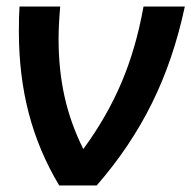

<svg xmlns="http://www.w3.org/2000/svg" viewBox="-20 -570 588 590"><path d="M548 -550Q513 -386 446.5 -252Q380 -118 277 0H162Q99 -105 68.5 -221.5Q38 -338 38 -473Q38 -524 40 -550H165Q160 -492 160 -450Q160 -355 178.5 -272.5Q197 -190 236 -112Q308 -210 353 -315.5Q398 -421 421 -550Z"/></svg>

Font: Krub SemiBold
Style: Italic
Weight: 600
Italic angle: -8°
Designer: Ekaluck Peanpanawate
Foundry: Cadson Demak Co.,Ltd.
Version: Version 1.000; ttfautohint (v1.6)